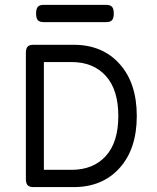

<svg xmlns="http://www.w3.org/2000/svg" viewBox="-20 -762 640 782"><path d="M116.2 -579.6Q99.6 -579.6 92.5 -572Q85.4 -564.5 85.4 -546.4V-33.2Q85.4 -15.1 92.5 -7.6Q99.6 0 116.2 0H280.3Q397 0 467 -77.6Q537.1 -155.3 537.1 -289.6Q537.1 -423.8 467 -501.7Q397 -579.6 280.3 -579.6ZM271 -70.3H158.7V-509.3H271Q359.9 -509.3 410.9 -452.9Q461.9 -396.5 461.9 -289.6Q461.9 -182.6 410.9 -126.5Q359.9 -70.3 271 -70.3ZM157.7 -742.2Q141.1 -742.2 134 -734.1Q127 -726.1 127 -707Q127 -688 134 -679.9Q141.1 -671.9 157.7 -671.9H412.6Q429.2 -671.9 436.3 -679.9Q443.4 -688 443.4 -707Q443.4 -726.1 436.3 -734.1Q429.2 -742.2 412.6 -742.2Z"/></svg>

Font: Courier Prime Code
Style: Regular
Weight: 400
Designer: Alan Dague-Greene
Foundry: Quote-Unquote Apps
Version: Version 3.18